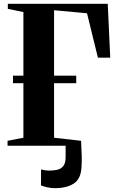

<svg xmlns="http://www.w3.org/2000/svg" viewBox="-20 -763 616 1005"><path d="M265.5 222Q248.5 222 228 217.5Q207.5 213 194.5 207.5L195 123.5Q205.5 127 218 128.5Q230.5 130 236.5 130Q259.5 130 279.2 125.8Q299 121.5 311.2 106.2Q323.5 91 323.5 59.5V0H19.5V-26L102.5 -42V-327.5H48V-367H102.5V-700L21 -716.5V-743H544L557 -461H492.5L435.5 -693.5L263 -709.5V-367H379V-327.5H263V-42L404.5 -26Q404.5 -12 405.8 8.2Q407 28.5 407.8 54.8Q408.5 81 406.5 113.5Q403 174.5 365.5 198.2Q328 222 265.5 222Z"/></svg>

Font: Merriweather 120pt
Style: Bold
Weight: 700
Designer: Eben Sorkin
Foundry: Eben Sorkin
Version: Version 2.100